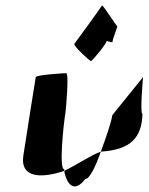

<svg xmlns="http://www.w3.org/2000/svg" viewBox="-20 -812 528 682"><path d="M63 -260C50 -175 135 -180 208 -205C207 -207 209 -209 208 -211C189 -211 205 -366 213 -416C214 -424 226 -552 215 -552C205 -552 108 -546 107 -538C107 -538 75 -340 63 -260ZM244 -656C241 -648 299 -595 303 -595C308 -595 360 -659 359 -667C359 -667 381 -658 380 -665C379 -672 400 -720 396 -720C392 -720 345 -798 342 -792C339 -786 245 -657 244 -656ZM208 -205C218 -153 245 -127 283 -176C298 -176 320 -221 338 -273C310 -265 254 -227 208 -205ZM338 -273C341 -274 344 -274 346 -274C443 -282 484 -322 486 -408C476 -408 489 -546 488 -538L379 -403C375 -376 356 -322 338 -273Z"/></svg>

Font: Ampere
Style: SCUltCndIta
Weight: 400
Version: Version 1